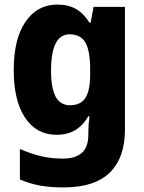

<svg xmlns="http://www.w3.org/2000/svg" viewBox="-20 -579 631 839"><path d="M230 -559Q279 -559 312.5 -539.5Q346 -520 371 -480H376L389 -549H526V-13Q526 110 460 175Q394 240 257 240Q201 240 155.5 232Q110 224 67 205V72Q115 93 159.5 103.5Q204 114 255 114Q309 114 337.5 89Q366 64 366 10V1Q366 -33 371 -71H366Q343 -31 309 -10.5Q275 10 227 10Q140 10 90 -64Q40 -138 40 -273Q40 -409 91.5 -484Q143 -559 230 -559ZM284 -429Q203 -429 203 -270Q203 -193 223.5 -156Q244 -119 286 -119Q332 -119 353 -151Q374 -183 374 -254V-277Q374 -356 353.5 -392.5Q333 -429 284 -429Z"/></svg>

Font: Noto Sans Arabic SemCond ExtBd
Style: Regular
Weight: 800
Width: 4
Designer: Monotype Design Team, Nadine Chahine, Nizar Qandah and Khaled Hosny
Foundry: Monotype Imaging Inc.
Version: Version 2.012; ttfautohint (v1.8.4.7-5d5b)